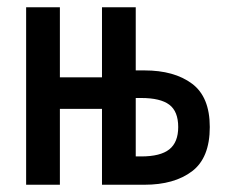

<svg xmlns="http://www.w3.org/2000/svg" viewBox="-20 -509 640 529"><path d="M52 0V-489H145V-296H261V-489H354V-315H378Q460 -315 509 -278.5Q558 -242 558 -159Q558 -74 509 -37Q460 0 378 0H261V-209H145V0ZM354 -78H369Q422 -78 446.5 -97.5Q471 -117 471 -159Q471 -202 446.5 -220.5Q422 -239 369 -239H354Z"/></svg>

Font: Source Code Pro Medium
Style: Regular
Weight: 500
Monospace: yes
Designer: Paul D. Hunt, Teo Tuominen
Foundry: Adobe Systems Incorporated
Version: Version 2.030;PS 1.000;hotconv 16.6.51;makeotf.lib2.5.65220